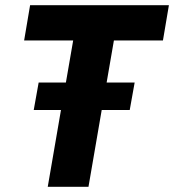

<svg xmlns="http://www.w3.org/2000/svg" viewBox="-20 -720 671 740"><path d="M164 0H321L372 -296H480L499 -402H391L419 -564H608L631 -700H96L73 -564H262L234 -402H129L110 -296H215Z"/></svg>

Font: Fixel Display
Style: Bold Italic
Weight: 700
Italic angle: -10°
Designer: AlfaBravo + MacPaw
Foundry: Kyrylo Tkachov, Marchela Mozhyna, Serhii Makarenko, Maria Weinstein, Zakhar Kryvoshyya
Version: Version 1.210;Glyphs 3.2 (3217)